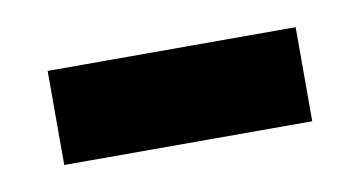

<svg xmlns="http://www.w3.org/2000/svg" viewBox="-29 -336 375 199"><g transform="rotate(-10 158.0 -236.5)"><path d="M288 -286V-187H27V-286Z"/></g></svg>

Font: BioRhyme SemiBold
Style: Regular
Weight: 600
Designer: Aoife Mooney
Foundry: Aoife Mooney Type
Version: Version 1.600;gftools[0.9.33]